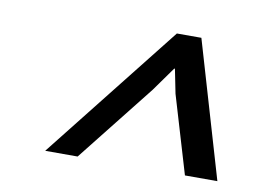

<svg xmlns="http://www.w3.org/2000/svg" viewBox="-53 -886 752 548"><g transform="rotate(10 323.5 -612.5)"><path d="M606 -415H512L445 -640L431 -710H429L379 -640L201 -415H107L419 -810H490Z"/></g></svg>

Font: TypoPRO Sinkin Sans
Style: 400 Italic
Weight: 400
Italic angle: -112°
Designer: Keith Bates
Foundry: K-Type
Version: Sinkin Sans (version 1.0)  by Keith Bates   •   © 2014   www